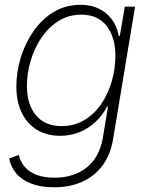

<svg xmlns="http://www.w3.org/2000/svg" viewBox="-20 -567 623 801"><path d="M205.6 214.4Q152.3 214.4 112.8 200Q73.2 185.5 49.3 158.2Q25.4 130.9 18.1 93.8L58.6 79.1Q64.9 107.9 83.3 129.2Q101.6 150.4 132.3 162.4Q163.1 174.3 207 174.3Q288.1 174.3 341.8 131.6Q395.5 88.9 409.2 6.8L430.7 -123L426.8 -122.6Q408.2 -86.4 378.9 -58.8Q349.6 -31.2 312.3 -15.9Q274.9 -0.5 231 -0.5Q174.8 -0.5 133.8 -25.6Q92.8 -50.8 70.6 -96.9Q48.3 -143.1 48.3 -206.5Q48.3 -267.6 66.9 -327.6Q85.4 -387.7 120.1 -437.5Q154.8 -487.3 204.3 -517.1Q253.9 -546.9 316.4 -546.9Q351.6 -546.9 378.9 -536.6Q406.2 -526.4 426 -508.5Q445.8 -490.7 458.3 -467.3Q470.7 -443.8 475.6 -417L480 -417.5L500.5 -539.1H543.5L452.1 11.7Q440.9 79.6 407 124.5Q373 169.4 321.5 191.9Q270 214.4 205.6 214.4ZM236.8 -41Q291 -41 333 -66.7Q375 -92.3 403.6 -135Q432.1 -177.7 446.8 -229.7Q461.4 -281.7 461.4 -334.5Q461.4 -411.6 424.8 -458.7Q388.2 -505.9 319.3 -505.9Q266.6 -505.9 224.6 -479.7Q182.6 -453.6 153.1 -409.9Q123.5 -366.2 107.9 -313.5Q92.3 -260.7 92.3 -208Q92.3 -131.3 129.9 -86.2Q167.5 -41 236.8 -41Z"/></svg>

Font: Inter 18pt ExtraLight
Style: Italic
Weight: 250
Italic angle: -9.3988°
Designer: Rasmus Andersson
Foundry: rsms
Version: Version 4.001;git-66647c0bb